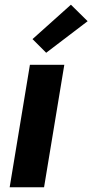

<svg xmlns="http://www.w3.org/2000/svg" viewBox="-20 -795 392 815"><path d="M21 0 107 -520H253L167 0ZM176 -571 118 -629 281 -775 352 -705Z"/></svg>

Font: Iosevka Aile Heavy Oblique
Style: Regular
Weight: 900
Italic angle: -9°
Designer: Belleve Invis
Foundry: Belleve Invis
Version: Version 31.1.0; ttfautohint (v1.8.4)